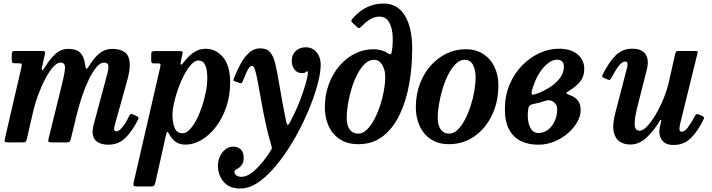

<svg xmlns="http://www.w3.org/2000/svg" viewBox="-20 -810 4052 1092"><path d="M67 -520H213Q229.5 -520 234 -517.8Q238.5 -515.5 235.5 -501.5L220.5 -436Q216 -414.5 219.8 -411.2Q223.5 -408 238 -432Q264.5 -475.5 296 -503.8Q327.5 -532 368 -532Q415.5 -532 437.5 -508.8Q459.5 -485.5 464 -440.5Q467 -420 472 -419.5Q477 -419 488.5 -437.5Q516 -483 546.8 -507.5Q577.5 -532 617 -532Q661 -532 687 -515Q713 -498 717.5 -456.2Q722 -414.5 700.5 -341L635.5 -109Q633 -102 631 -91.5Q629 -81 629 -77.5Q629 -63 641.5 -63Q656.5 -63 676 -86.5Q695.5 -110 714 -149Q719 -158.5 722.8 -161Q726.5 -163.5 736.5 -159L754.5 -151Q766 -146.5 767.5 -142.2Q769 -138 763 -125Q731 -62.5 692 -24.8Q653 13 596 13Q553.5 13 530 -5.8Q506.5 -24.5 506.5 -61.5Q506.5 -69.5 508.5 -81.2Q510.5 -93 513 -102L572.5 -324Q583 -363 590.8 -392.2Q598.5 -421.5 595.8 -437.8Q593 -454 572 -454Q550.5 -454 528.2 -427.5Q506 -401 485 -357.5Q464 -314 446.5 -261.8Q429 -209.5 416.5 -158.5L383 -20.5Q380 -8.5 375.8 -4.2Q371.5 0 356 0H278Q257 0 255.2 -4.5Q253.5 -9 257.5 -26.5L333 -332.5Q347 -388.5 349.5 -421.2Q352 -454 324 -454Q305 -454 282.5 -429Q260 -404 237.8 -362.2Q215.5 -320.5 196.8 -269.5Q178 -218.5 166.5 -167L133.5 -22.5Q130.5 -9 126.5 -4.5Q122.5 0 105.5 0H32.5Q9 0 7 -5.2Q5 -10.5 9.5 -29L101.5 -425.5Q105 -441.5 103.2 -445.8Q101.5 -450 86.5 -450H70Q56 -450 51.5 -453Q47 -456 47 -471V-496.5Q47 -511 49.8 -515.5Q52.5 -520 67 -520Z M863 -519.5H998Q1014.5 -519.5 1017.5 -516.5Q1020.5 -513.5 1017 -499L1009.5 -466.5Q1005 -447 1008.5 -442.8Q1012 -438.5 1026 -457.5Q1051 -490.5 1081.5 -511.5Q1112 -532.5 1150 -532.5Q1208.5 -532.5 1248.8 -484.2Q1289 -436 1289 -342Q1289 -265.5 1266.8 -200.8Q1244.5 -136 1207.5 -88Q1170.5 -40 1125.5 -13.8Q1080.5 12.5 1035.5 12.5Q1002.5 12.5 980.8 -2.2Q959 -17 946 -41Q935.5 -60 931.8 -59.8Q928 -59.5 923 -37L864 226.5Q861 239.5 856.8 245Q852.5 250.5 836.5 250.5H759.5Q742 250.5 739.8 245.2Q737.5 240 740.5 226.5L890.5 -425Q893.5 -438 892.8 -443.8Q892 -449.5 877 -449.5H855.5Q844 -449.5 842 -454Q840 -458.5 840 -471.5V-499Q840 -513.5 844.8 -516.5Q849.5 -519.5 863 -519.5ZM961 -156.5Q961 -114 973.2 -83Q985.5 -52 1018.5 -52Q1038.5 -52 1058.5 -72.8Q1078.5 -93.5 1096.5 -127.5Q1114.5 -161.5 1128.5 -203.2Q1142.5 -245 1150.8 -287.5Q1159 -330 1159 -367Q1159 -413.5 1147.2 -439.8Q1135.5 -466 1108.5 -466Q1088.5 -466 1067.8 -443.5Q1047 -421 1028 -385.2Q1009 -349.5 994 -307.5Q979 -265.5 970 -225.8Q961 -186 961 -156.5Z M1697 -394Q1670.5 -394 1654.8 -414.5Q1639 -435 1639.5 -465.5Q1639.5 -499.5 1662.2 -520.2Q1685 -541 1718 -541Q1757.5 -541 1780.8 -512.8Q1804 -484.5 1804 -442.5Q1804 -401.5 1789.8 -344Q1775.5 -286.5 1750 -220.2Q1724.5 -154 1690.2 -86.2Q1656 -18.5 1615.2 43.5Q1574.5 105.5 1530.2 154.5Q1486 203.5 1440.5 232.5Q1395 261.5 1351 262Q1287.5 264 1253.5 226Q1219.5 188 1219.5 131.5Q1219.5 104 1231 79.5Q1242.5 55 1262.2 39.5Q1282 24 1306.5 24Q1333 24 1349.5 40.2Q1366 56.5 1366 86.5Q1365.5 110.5 1357.5 123.8Q1349.5 137 1339.2 144Q1329 151 1321.2 155.5Q1313.5 160 1313.5 166.5Q1313.5 179 1323.5 187.2Q1333.5 195.5 1353.5 195.5Q1390 195.5 1433 155Q1476 114.5 1513.5 56.5Q1523.5 41.5 1525.5 36.8Q1527.5 32 1522 12.5Q1505.5 -41 1491.8 -104.5Q1478 -168 1467 -229.8Q1456 -291.5 1447 -340.2Q1438 -389 1430.5 -412.5Q1428 -420.5 1424 -427.8Q1420 -435 1411.5 -435Q1400 -435 1387 -408.8Q1374 -382.5 1361 -348.5Q1357.5 -340 1354.2 -337.8Q1351 -335.5 1343 -338L1318 -346.5Q1307 -349.5 1307.8 -354.2Q1308.5 -359 1312.5 -370Q1329 -411.5 1350 -449.5Q1371 -487.5 1398 -511.2Q1425 -535 1459 -535Q1497.5 -535 1515.8 -513.8Q1534 -492.5 1544 -454.5Q1557.5 -400 1571.5 -312.5Q1585.5 -225 1606.5 -124.5Q1612 -98.5 1617.2 -99.5Q1622.5 -100.5 1632.5 -120Q1664 -181.5 1686 -238.2Q1708 -295 1719.5 -337.5Q1731 -380 1731 -397.5Q1731 -404.5 1727.5 -404.5Q1723.5 -404.5 1718 -399.2Q1712.5 -394 1697 -394Z M1827.5 -199Q1827.5 -269 1849.5 -329.2Q1871.5 -389.5 1909.8 -434.5Q1948 -479.5 1998 -504.8Q2048 -530 2104 -530Q2128.5 -530 2149.2 -524Q2170 -518 2182 -509Q2197 -500 2202 -501.5Q2207 -503 2210 -526.5Q2216.5 -576.5 2212 -619.5Q2207.5 -662.5 2189.5 -689Q2171.5 -715.5 2137.5 -715.5Q2112 -715.5 2088.5 -702.2Q2065 -689 2041.5 -665Q2033 -656 2026.2 -652Q2019.5 -648 2010.5 -656L1985 -680.5Q1976 -689 1979.2 -695.2Q1982.5 -701.5 1991 -711Q2029 -752.5 2072 -771.2Q2115 -790 2161.5 -790Q2240.5 -790 2282.5 -721.5Q2324.5 -653 2324.5 -532Q2324.5 -428 2307 -331Q2289.5 -234 2252.5 -157Q2215.5 -80 2157.5 -35Q2099.5 10 2019 10Q1953.5 10 1911.2 -19Q1869 -48 1848.2 -95.5Q1827.5 -143 1827.5 -199ZM1952 -139Q1952 -95.5 1969.5 -72.8Q1987 -50 2018.5 -50Q2043 -50 2065.8 -71.8Q2088.5 -93.5 2107.8 -129.2Q2127 -165 2141.2 -207.8Q2155.5 -250.5 2163.2 -293.2Q2171 -336 2171 -371.5Q2171 -414 2153.5 -442Q2136 -470 2106.5 -470Q2080 -470 2056.5 -448.2Q2033 -426.5 2013.8 -390.2Q1994.5 -354 1980.8 -310.2Q1967 -266.5 1959.5 -221.8Q1952 -177 1952 -139Z M2345 -200Q2345 -272 2367.8 -332.5Q2390.5 -393 2430 -437.2Q2469.5 -481.5 2520.5 -505.8Q2571.5 -530 2628 -530Q2686.5 -530 2728.5 -502.8Q2770.5 -475.5 2792.5 -429.2Q2814.5 -383 2814.5 -326Q2814.5 -229.5 2777.5 -153.5Q2740.5 -77.5 2677 -33.8Q2613.5 10 2534 10Q2472 10 2429.8 -18.5Q2387.5 -47 2366.2 -94.8Q2345 -142.5 2345 -200ZM2469.5 -139Q2469.5 -98 2486.5 -74Q2503.5 -50 2535.5 -50Q2560 -50 2582.2 -71.2Q2604.5 -92.5 2623.2 -127.8Q2642 -163 2656 -205.5Q2670 -248 2677.5 -291.2Q2685 -334.5 2685 -371.5Q2685 -412.5 2670 -441.2Q2655 -470 2623 -470Q2596.5 -470 2573.2 -447.8Q2550 -425.5 2530.8 -388.5Q2511.5 -351.5 2498 -307.5Q2484.5 -263.5 2477 -219.2Q2469.5 -175 2469.5 -139Z M2851.5 -189.5Q2851.5 -265.5 2878 -328.5Q2904.5 -391.5 2949 -437.2Q2993.5 -483 3048.2 -508Q3103 -533 3159.5 -533Q3226.5 -533 3264.8 -500.8Q3303 -468.5 3303 -418Q3303 -373.5 3277.5 -344Q3252 -314.5 3216 -293Q3199 -282.5 3201 -279.2Q3203 -276 3225 -267.5Q3252.5 -257 3267.5 -237.2Q3282.5 -217.5 3282.5 -183.5Q3282.5 -150.5 3263.2 -116.2Q3244 -82 3210.2 -52.5Q3176.5 -23 3133 -5Q3089.5 13 3040.5 13Q2986.5 13 2943.8 -7.2Q2901 -27.5 2876.2 -72Q2851.5 -116.5 2851.5 -189.5ZM3023.5 -274Q3063 -286.5 3100.5 -309.5Q3138 -332.5 3162.5 -363.5Q3187 -394.5 3187 -430.5Q3187 -470.5 3146.5 -470.5Q3111 -470.5 3070.8 -425.2Q3030.5 -380 3007.5 -303Q3001.5 -283 3003.8 -275.8Q3006 -268.5 3023.5 -274ZM3075 -234.5Q3057.5 -228.5 3040.5 -224.5Q3023.5 -220.5 3009 -217.5Q2993.5 -213.5 2988.8 -204.8Q2984 -196 2982.5 -174.5Q2980 -145 2985 -117.2Q2990 -89.5 3004 -71.5Q3018 -53.5 3042.5 -53.5Q3073 -53.5 3097.2 -72.5Q3121.5 -91.5 3135.2 -122Q3149 -152.5 3149 -186Q3149 -208 3139.8 -219.2Q3130.5 -230.5 3116.5 -236.5Q3106.5 -241 3097.2 -240Q3088 -239 3075 -234.5Z M3409 -388.5Q3443 -456.5 3481.5 -494.8Q3520 -533 3576 -533Q3632 -533 3652.5 -500.2Q3673 -467.5 3658 -411L3603.5 -196Q3589 -138 3589.8 -102.2Q3590.5 -66.5 3618 -66.5Q3636.5 -66.5 3660.5 -91.5Q3684.5 -116.5 3709 -158Q3733.5 -199.5 3754 -249.5Q3774.5 -299.5 3785.5 -349.5L3820.5 -505Q3822.5 -512.5 3825.5 -516.2Q3828.5 -520 3837.5 -520H3932.5Q3944 -520 3946.8 -518.2Q3949.5 -516.5 3947 -507L3848 -104.5Q3844.5 -90.5 3844.5 -75.8Q3844.5 -61 3857.5 -61Q3874.5 -61 3892.5 -85.5Q3910.5 -110 3931.5 -148.5Q3936.5 -157.5 3940 -160.2Q3943.5 -163 3952.5 -159.5L3972.5 -151Q3981 -147 3983.2 -143.2Q3985.5 -139.5 3980.5 -129Q3948.5 -63.5 3909.2 -24.5Q3870 14.5 3810.5 14.5Q3763.5 14.5 3744 -14.5Q3724.5 -43.5 3732 -84L3740 -118Q3742 -127.5 3739 -128.2Q3736 -129 3732 -121.5Q3697 -64 3655.5 -26Q3614 12 3564.5 12Q3530.5 12 3504.2 -5Q3478 -22 3470 -63.5Q3462 -105 3482.5 -179L3542.5 -410Q3545 -418 3547.5 -429.8Q3550 -441.5 3548.5 -450.8Q3547 -460 3536.5 -460Q3518.5 -460 3499.2 -435.2Q3480 -410.5 3457.5 -368Q3453 -359.5 3449.5 -356.2Q3446 -353 3436.5 -357.5L3414.5 -367Q3405.5 -371 3405 -375Q3404.5 -379 3409 -388.5Z"/></svg>

Font: Besley* Narrow Semi
Style: Italic
Weight: 600
Width: 4
Italic angle: -13°
Designer: Owen Earl
Foundry: indestructible type*
Version: Version 3.000; ttfautohint (v1.8.3)